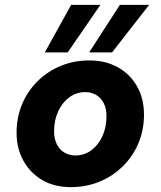

<svg xmlns="http://www.w3.org/2000/svg" viewBox="-20 -756 660 788"><path d="M270 12Q203 12 153.5 -17Q104 -46 76 -96.5Q48 -147 48 -211Q48 -274 70.5 -328Q93 -382 134 -422.5Q175 -463 229 -485.5Q283 -508 347 -508Q413 -508 463.5 -480Q514 -452 542.5 -401.5Q571 -351 571 -286Q571 -223 548.5 -169Q526 -115 484.5 -74Q443 -33 388.5 -10.5Q334 12 270 12ZM289 -118Q326 -118 354.5 -139Q383 -160 400 -196.5Q417 -233 417 -279Q417 -311 405.5 -333Q394 -355 374.5 -366.5Q355 -378 330 -378Q294 -378 265 -357Q236 -336 219 -299.5Q202 -263 202 -217Q202 -186 213.5 -163.5Q225 -141 245 -129.5Q265 -118 289 -118ZM346 -541 472 -736H592L440 -541ZM164 -541 272 -736H392L258 -541Z"/></svg>

Font: DM Sans 24pt Black
Style: Italic
Weight: 900
Italic angle: -10°
Designer: Colophon Foundry, Jonny Pinhorn
Foundry: Colophon Foundry
Version: Version 4.004;gftools[0.9.30]